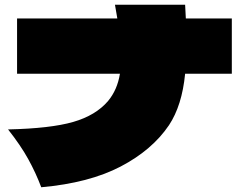

<svg xmlns="http://www.w3.org/2000/svg" viewBox="-20 -780 1040 810"><path d="M958 -702V-469H761Q748 -335 693 -252Q622 -147 489 -77.5Q356 -8 154 10Q131 -51 99 -109Q67 -167 14 -234Q193 -238 288.5 -265.5Q384 -293 436 -354Q475 -401 486 -469H52V-702H475L465 -760H761L764 -702Z"/></svg>

Font: Mantou Sans
Style: Regular
Weight: 400
Designer: Mant0u / artakana
Foundry: Mant0u / artakana
Version: Version 1.001;October 22, 2023;FontCreator 14.0.0.2901 64-bi